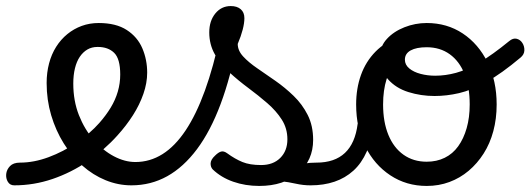

<svg xmlns="http://www.w3.org/2000/svg" viewBox="-107 -595 1751 634"><path d="M-60 17Q-74 17 -81 5.5Q-88 -6 -86.5 -20.5Q-85 -35 -74 -46.5Q-63 -58 -41 -58Q5 -58 53.5 -76Q102 -94 146 -124Q190 -154 221 -189Q243 -214 258.5 -239.5Q274 -265 282 -292.5Q290 -320 290 -349Q290 -401 270 -420.5Q250 -440 216 -440Q202 -440 195.5 -452Q189 -464 189.5 -479.5Q190 -495 197.5 -507Q205 -519 219 -519Q276 -519 311.5 -496Q347 -473 363 -435.5Q379 -398 379 -355Q379 -321 366.5 -285Q354 -249 332 -214.5Q310 -180 281 -148Q238 -100 183 -62.5Q128 -25 66.5 -4Q5 17 -60 17Z M327 17Q283 17 241.5 0Q200 -17 165 -48Q130 -79 103.5 -121.5Q77 -164 62 -214.5Q47 -265 47 -321Q47 -355 55 -385.5Q63 -416 78.5 -440.5Q94 -465 115.5 -482.5Q137 -500 163 -509.5Q189 -519 219 -519Q228 -519 232.5 -507Q237 -495 236 -479.5Q235 -464 229.5 -452Q224 -440 215 -440Q196 -440 181.5 -431.5Q167 -423 156.5 -407.5Q146 -392 140.5 -369.5Q135 -347 135 -319Q135 -262 153.5 -215Q172 -168 202.5 -133Q233 -98 269 -79Q305 -60 340 -60Q388 -60 429.5 -86Q471 -112 506 -164.5Q541 -217 569.5 -295.5Q598 -374 620 -478Q622 -487 637 -487.5Q652 -488 666 -481Q680 -474 677 -459Q655 -341 621.5 -251.5Q588 -162 543.5 -102.5Q499 -43 445 -13Q391 17 327 17Z M918 17Q894 17 869.5 11.5Q845 6 821.5 3.5Q798 1 773 12L794 -16Q829 -34 853.5 -43Q878 -52 897.5 -55Q917 -58 937 -58Q946 -58 948 -46.5Q950 -35 946 -20.5Q942 -6 934.5 5.5Q927 17 918 17ZM749 19Q703 19 663 5Q623 -9 595 -36Q588 -44 588.5 -56Q589 -68 603 -81Q614 -92 623 -94.5Q632 -97 643 -89Q669 -70 693.5 -60Q718 -50 755 -50Q795 -50 818.5 -73.5Q842 -97 842 -135Q842 -171 823.5 -200Q805 -229 775.5 -254.5Q746 -280 713 -304.5Q680 -329 650.5 -356Q621 -383 602.5 -415.5Q584 -448 584 -488Q584 -526 604 -550.5Q624 -575 655 -575Q676 -575 688 -564.5Q700 -554 700 -535Q700 -519 694.5 -497.5Q689 -476 678 -450Q678 -428 696 -408.5Q714 -389 742.5 -369.5Q771 -350 802.5 -328Q834 -306 862.5 -278.5Q891 -251 909 -215.5Q927 -180 927 -133Q927 -66 878.5 -23.5Q830 19 749 19Z M919 17Q905 17 898.5 5.5Q892 -6 893.5 -20.5Q895 -35 906 -46.5Q917 -58 938 -58Q968 -58 991.5 -66Q1015 -74 1032 -90Q1049 -106 1059.5 -130Q1070 -154 1074 -186Q1076 -201 1089 -205.5Q1102 -210 1114.5 -205.5Q1127 -201 1125 -186Q1121 -133 1104 -94.5Q1087 -56 1060 -31.5Q1033 -7 997.5 5Q962 17 919 17Z M1302 19Q1235 19 1182 -16Q1129 -51 1099 -111.5Q1069 -172 1069 -250Q1069 -303 1085 -347.5Q1101 -392 1133 -424.5Q1165 -457 1214 -475.5Q1263 -494 1329 -494L1327 -450Q1288 -450 1257 -436.5Q1226 -423 1203.5 -396.5Q1181 -370 1169.5 -333.5Q1158 -297 1158 -250Q1158 -192 1175.5 -149.5Q1193 -107 1225.5 -84Q1258 -61 1302 -61Q1335 -61 1361.5 -74Q1388 -87 1406 -112Q1424 -137 1434 -172Q1444 -207 1444 -250Q1444 -308 1427 -350.5Q1410 -393 1378 -416Q1346 -439 1302 -439Q1268 -439 1249 -428.5Q1230 -418 1230 -398Q1230 -381 1244.5 -369Q1259 -357 1282 -351Q1305 -345 1330 -345Q1364 -345 1399 -354.5Q1434 -364 1476.5 -389Q1519 -414 1574 -459Q1587 -470 1599 -467Q1611 -464 1618 -453Q1625 -442 1624.5 -428.5Q1624 -415 1612 -405Q1549 -352 1499.5 -324.5Q1450 -297 1409 -287.5Q1368 -278 1328 -278Q1283 -278 1241.5 -291Q1200 -304 1174 -333.5Q1148 -363 1148 -410Q1148 -442 1170.5 -466.5Q1193 -491 1228.5 -505Q1264 -519 1302 -519Q1369 -519 1421 -484.5Q1473 -450 1503 -389Q1533 -328 1533 -250Q1533 -203 1522 -162Q1511 -121 1490 -88Q1469 -55 1440.5 -31Q1412 -7 1377 6Q1342 19 1302 19Z"/></svg>

Font: Playwrite CL
Style: Regular
Weight: 400
Designer: Veronika Burian, José Scaglione
Foundry: TypeTogether
Version: Version 1.002